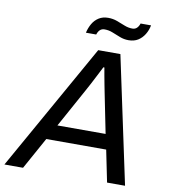

<svg xmlns="http://www.w3.org/2000/svg" viewBox="-124 -944 899 1022"><g transform="rotate(10 325.5 -432.5)"><path d="M-30.8 0 355.2 -686H475.1L621.2 0H524L488.9 -172.2H165.1L69.9 0ZM211 -253.7H471.4L428.5 -467.4Q424.9 -486.8 419.9 -511.1Q414.9 -535.4 410.8 -559.6Q406.6 -583.7 403.6 -601H398.2Q388.2 -581 374.7 -555Q361.3 -528.9 348.8 -504.9Q336.3 -480.9 327.7 -465.8ZM274.6 -766.2Q280.6 -793 293.5 -815.4Q306.4 -837.8 327.6 -851.3Q348.8 -864.8 378.1 -864.8Q404.1 -864.8 426.5 -856.5Q448.8 -848.2 470.3 -839.5Q491.7 -830.7 513.8 -830.7Q528.6 -830.7 538.1 -839.8Q547.7 -848.9 552.8 -864.8H609.3Q604.3 -837.9 590.5 -815.3Q576.6 -792.6 555.4 -779.4Q534.2 -766.2 504.4 -766.2Q479.8 -766.2 457.5 -774.9Q435.1 -783.7 413.9 -792.2Q392.8 -800.8 370.2 -800.8Q354.4 -800.8 344.9 -791.6Q335.3 -782.5 330.2 -766.2Z"/></g></svg>

Font: Archivo Variable SemiBold
Style: Italic
Weight: 600
Italic angle: -10°
Designer: Hector Gatti
Foundry: Omnibus-Type
Version: Version 2.001